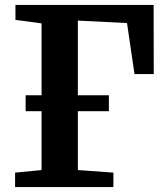

<svg xmlns="http://www.w3.org/2000/svg" viewBox="-20 -763 672 783"><path d="M41.5 0V-59L149.5 -69.5V-667.5L43 -682V-743H606.5L607 -461H528.5L498 -669L297.5 -679V-69.5L442.5 -59V0ZM84.5 -309.5V-374.5H424V-309.5Z"/></svg>

Font: Merriweather 20pt
Style: Bold
Weight: 700
Version: Version 2.100